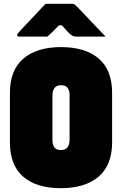

<svg xmlns="http://www.w3.org/2000/svg" viewBox="-20 -967 640 1007"><path d="M300 -720Q428 -720 498 -659.5Q568 -599 568 -480V-220Q568 -101 497 -40.5Q426 20 299 20Q171 20 101.5 -40.5Q32 -101 32 -220V-480Q32 -599 102.5 -659.5Q173 -720 300 -720ZM255 -231Q255 -216 259 -206Q263 -196 269 -190Q279 -180 300 -180Q345 -180 345 -236V-469Q345 -484 341 -494Q337 -504 331 -510Q321 -520 300 -520Q255 -520 255 -464ZM219 -947H358Q366 -947 371 -943.5Q376 -940 388 -928Q395 -921 412 -903Q429 -885 450.5 -862.5Q472 -840 494 -816.5Q516 -793 534 -775H382Q371 -775 365.5 -777Q360 -779 353 -784Q346 -789 335 -800.5Q324 -812 305 -834H289Q268 -812 254.5 -799Q241 -786 228 -775H81Q70 -775 70 -783Q70 -787 73 -791Q76 -795 88 -808Q99 -820 117 -839Q135 -858 155 -879Q175 -900 192 -918.5Q209 -937 219 -947Z"/></svg>

Font: Recursive Mn Lnr St XBk
Style: Regular
Weight: 1000
Monospace: yes
Version: Version 1.079;hotconv 1.0.112;makeotfexe 2.5.65598; ttfautoh